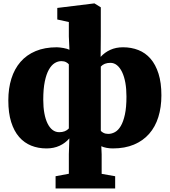

<svg xmlns="http://www.w3.org/2000/svg" viewBox="-20 -840 975 1103"><path d="M247.1 12.7Q199.2 12.7 159.2 -3.4Q119.1 -19.5 89.8 -53.2Q60.5 -86.9 44.2 -138.9Q27.8 -190.9 27.8 -263.2Q27.8 -332 45.4 -388.2Q63 -444.3 97.7 -484.4Q132.3 -524.4 184.6 -546.4Q236.8 -568.4 306.6 -568.4Q314.9 -568.4 324.7 -567.1Q334.5 -565.9 344.5 -564.2Q354.5 -562.5 363.5 -559.8Q372.6 -557.1 378.9 -554.2L375.5 -630.9V-713.4L309.1 -728V-794.4L520 -820.3H522.9L559.1 -797.9V-630.9L558.1 -513.2Q581.5 -539.1 613.8 -553.7Q646 -568.4 687 -568.4Q734.4 -568.4 774.9 -552.5Q815.4 -536.6 844.7 -502.9Q874 -469.2 890.6 -417Q907.2 -364.7 907.2 -292.5Q907.2 -223.6 889.6 -167.5Q872.1 -111.3 836.9 -71.3Q801.8 -31.2 749.5 -9.3Q697.3 12.7 627.9 12.7Q609.9 12.7 591.8 9.3Q573.7 5.9 562 0L564 46.4V158.7L641.6 172.4V242.7H299.3V172.4L375.5 158.2V45.9L378.4 -44.9Q355.5 -18.1 322.3 -2.7Q289.1 12.7 247.1 12.7ZM320.3 -80.6Q356 -80.6 375.5 -102.1V-470.2Q371.1 -476.6 359.9 -482.7Q348.6 -488.8 332.5 -488.8Q312.5 -488.8 293.9 -477.3Q275.4 -465.8 260.7 -439.9Q246.1 -414.1 237.3 -371.6Q228.5 -329.1 228.5 -267.1Q228.5 -223.6 234.9 -189.2Q241.2 -154.8 253.2 -130.6Q265.1 -106.4 282 -93.5Q298.8 -80.6 320.3 -80.6ZM559.1 -88.9Q563 -82.5 574.7 -76.7Q586.4 -70.8 602.1 -70.8Q621.6 -70.8 640.4 -81.1Q659.2 -91.3 673.8 -116Q688.5 -140.6 697.5 -181.9Q706.5 -223.1 706.5 -285.2Q706.5 -328.6 700.2 -364.3Q693.8 -399.9 681.6 -425.5Q669.4 -451.2 652.3 -465.1Q635.3 -479 614.3 -479Q578.6 -479 559.1 -457.5Z"/></svg>

Font: Merriweather UltraBold
Style: Regular
Weight: 900
Designer: Eben Sorkin ( sorkintype@gmail.com )
Foundry: Eben Sorkin
Version: Version 1.570; ttfautohint (v1.3) -l 8 -r 32 -G 0 -x 0 -H 60